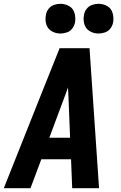

<svg xmlns="http://www.w3.org/2000/svg" viewBox="-38 -988 634 1008"><path d="M-18 0H122L179 -152H335L341 0H482L432 -735H275L177 -490ZM221 -265 305 -490Q313 -511 319 -529Q320 -511 321 -490L330 -265ZM479 -812Q496 -812 513.5 -818Q531 -824 542 -839Q553 -854 556 -871Q560 -896 553 -920Q546 -944 525 -956Q504 -968 479 -968Q462 -968 445 -962Q428 -956 416.5 -941Q405 -926 403 -909Q398 -884 405 -860.5Q412 -837 433 -824.5Q454 -812 479 -812ZM279 -812Q296 -812 313.5 -818Q331 -824 342 -839Q353 -854 356 -871Q360 -896 353 -920Q346 -944 325 -956Q304 -968 279 -968Q262 -968 245 -962Q228 -956 216.5 -941Q205 -926 203 -909Q198 -884 205 -860.5Q212 -837 233 -824.5Q254 -812 279 -812Z"/></svg>

Font: Iosevka Sparkle Extrabold
Style: Italic
Weight: 800
Italic angle: -9°
Designer: Belleve Invis
Foundry: Belleve Invis
Version: Version 4.5.0; ttfautohint (v1.8.3)